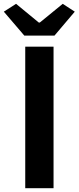

<svg xmlns="http://www.w3.org/2000/svg" viewBox="-41 -984 411 1004"><path d="M91 0V-740H239V0ZM86 -798 -21 -923 43 -964 162 -866H167L287 -964L350 -923L244 -798Z"/></svg>

Font: Noto Sans Korean Bold
Style: Bold
Weight: 700
Designer: Ryoko NISHIZUKA  (kana & ideographs); Paul D. Hunt (Latin, Greek & Cyrillic); Wenlong ZHANG  (bopomofo); Sandoll Communi
Foundry: Adobe Systems Incorporated
Version: Version 1.000;PS 1;hotconv 1.0.78;makeotf.lib2.5.61930